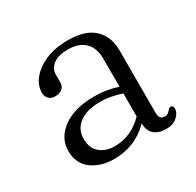

<svg xmlns="http://www.w3.org/2000/svg" viewBox="-114 -600 753 739"><g transform="rotate(-30 263.0 -231.0)"><path d="M58 -104Q58 -161 109.2 -198.8Q160.5 -236.5 249.5 -236.5Q277.5 -236.5 304 -232Q330.5 -227.5 352.5 -220V-344Q352.5 -392.5 326.2 -418Q300 -443.5 253 -443.5Q207.5 -443.5 185.5 -425.8Q163.5 -408 163.5 -383V-349Q163.5 -331 151.8 -321.2Q140 -311.5 120 -311.5Q102.5 -311.5 92.2 -322Q82 -332.5 82 -349.5Q82 -381 104.8 -409.5Q127.5 -438 169.5 -456.2Q211.5 -474.5 270 -474.5Q347 -474.5 384.8 -438.2Q422.5 -402 422.5 -342V-63Q422.5 -33.5 446 -33.5Q457 -33.5 462 -37.8Q467 -42 471 -46.5Q474 -50 476.8 -52.5Q479.5 -55 483.5 -55Q495.5 -55 495.5 -41Q495.5 -22.5 477.2 -5.8Q459 11 428 11Q395 11 375.5 -5.2Q356 -21.5 356 -55Q290.5 11 197.5 11Q136.5 11 97.2 -19Q58 -49 58 -104ZM132.5 -114.5Q132.5 -73 158.2 -51.8Q184 -30.5 222.5 -30.5Q296.5 -30.5 352.5 -88V-190Q331 -197.5 307.2 -202.2Q283.5 -207 257 -207Q199 -207 165.8 -182.2Q132.5 -157.5 132.5 -114.5Z"/></g></svg>

Font: Fraunces 9pt S050 Light
Style: Regular
Weight: 300
Version: Version 1.000; ttfautohint (v1.8.3)